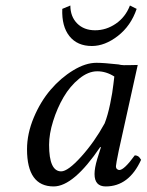

<svg xmlns="http://www.w3.org/2000/svg" viewBox="-20 -667 532 697"><path d="M410.2 -433.1Q418.9 -430.7 429.9 -430.4Q440.9 -430.2 457.5 -430.7Q474.1 -431.2 480 -431.2L411.1 -120.1Q400.9 -70.3 400.9 -64Q400.9 -56.2 405 -53Q409.2 -49.8 413.1 -49.8Q430.7 -49.8 469.2 -103Q475.6 -103 480.2 -100.3Q484.9 -97.7 486.3 -95.2L492.2 -86.9Q448.2 9.8 363.8 9.8Q323.2 9.8 323.2 -35.2Q323.2 -57.1 333 -89.8L346.2 -131.8L344.2 -133.8Q247.1 9.8 174.8 9.8Q78.1 9.8 78.1 -125Q78.1 -181.6 102.5 -240Q127 -298.3 163.8 -341.3Q200.7 -384.3 245.6 -411.6Q290.5 -439 330.1 -439Q356.4 -439 410.2 -433.1ZM359.9 -219.2Q371.1 -247.6 379.9 -290Q388.7 -332.5 391.6 -360.8L395 -389.2Q365.2 -408.2 333 -408.2Q300.3 -408.2 267.3 -381.3Q234.4 -354.5 210.9 -314.5Q187.5 -274.4 172.9 -227.5Q158.2 -180.7 158.2 -141.1Q158.2 -44.9 202.1 -44.9Q226.6 -44.9 274.9 -98.4Q323.2 -151.9 359.9 -219.2ZM235.4 -647Q235.4 -606.9 260 -582Q284.7 -557.1 325.2 -557.1Q365.7 -557.1 400.6 -581.1Q435.5 -605 451.7 -647L476.1 -634.8Q455.1 -573.2 408 -536.6Q360.8 -500 313.5 -500Q260.7 -500 232.2 -535.6Q203.6 -571.3 206.1 -634.8Z"/></svg>

Font: Linux Libertine G
Style: Italic
Weight: 400
Italic angle: -12°
Designer: Philipp H. Poll
Foundry: Philipp H. Poll
Version: Version 5.1.3